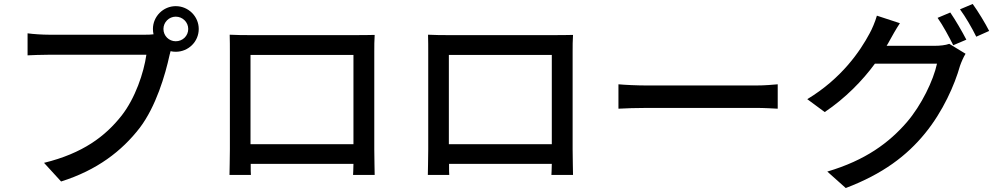

<svg xmlns="http://www.w3.org/2000/svg" viewBox="-20 -871 5040 968"><path d="M866 -663C832 -663 804 -690 804 -725C804 -759 832 -787 866 -787C901 -787 929 -759 929 -725C929 -690 901 -663 866 -663ZM227 -696C194 -696 147 -699 119 -703V-592C144 -593 184 -595 227 -595H718C705 -504 662 -376 593 -288C511 -184 398 -98 202 -50L288 44C469 -13 594 -109 685 -227C766 -334 813 -492 835 -594L840 -613C848 -611 857 -610 866 -610C930 -610 982 -661 982 -725C982 -788 930 -840 866 -840C803 -840 751 -788 751 -725C751 -716 752 -707 754 -698C739 -696 724 -696 712 -696Z M1762 -594V-144H1243V-594ZM1867 -609C1867 -637 1867 -668 1869 -695C1836 -694 1800 -694 1777 -694H1234C1209 -694 1177 -694 1138 -696C1139 -669 1139 -635 1139 -609V-118C1139 -78 1137 2 1137 11H1245C1244 6 1244 -18 1244 -45H1762C1761 -17 1761 6 1760 11H1869C1869 3 1867 -83 1867 -118Z M2762 -594V-144H2243V-594ZM2867 -609C2867 -637 2867 -668 2869 -695C2836 -694 2800 -694 2777 -694H2234C2209 -694 2177 -694 2138 -696C2139 -669 2139 -635 2139 -609V-118C2139 -78 2137 2 2137 11H2245C2244 6 2244 -18 2244 -45H2762C2761 -17 2761 6 2760 11H2869C2869 3 2867 -83 2867 -118Z M3098 -323C3131 -325 3190 -327 3246 -327H3790C3834 -327 3879 -324 3901 -323V-446C3877 -444 3838 -440 3789 -440H3246C3192 -440 3130 -443 3098 -446Z M4450 -640C4456 -649 4460 -657 4465 -666C4476 -686 4497 -724 4517 -754L4401 -792C4393 -763 4376 -723 4364 -702C4317 -614 4224 -476 4050 -371L4138 -306C4242 -376 4328 -464 4391 -550H4704C4686 -466 4626 -341 4552 -255C4463 -152 4344 -63 4151 -6L4244 77C4431 6 4552 -86 4644 -199C4734 -309 4793 -443 4820 -539C4827 -559 4838 -584 4848 -600L4766 -650C4747 -643 4719 -640 4691 -640ZM4707 -781C4734 -743 4766 -683 4786 -643L4852 -671C4832 -710 4796 -772 4771 -808ZM4820 -824C4848 -786 4881 -729 4902 -686L4967 -715C4949 -751 4911 -814 4884 -851Z"/></svg>

Font: Source Han Sans KR Medium
Style: Regular
Weight: 500
Designer: Ryoko NISHIZUKA (kana & ideographs); Paul D. Hunt (Latin, Greek & Cyrillic); Wenlong ZHANG (bopomofo); Sandoll Communica
Foundry: Adobe Systems Incorporated
Version: Version 1.001;PS 1.001;hotconv 1.0.78;makeotf.lib2.5.61930